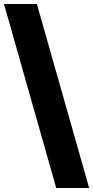

<svg xmlns="http://www.w3.org/2000/svg" viewBox="-20 -828 470 968"><path d="M263.5 120 0 -808H166L429.5 120Z"/></svg>

Font: Encode Sans SemiExpanded
Style: Bold
Weight: 700
Width: 6
Designer: Multiple Designers
Foundry: Impallari Type
Version: Version 3.002